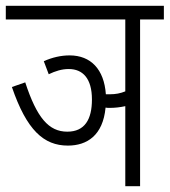

<svg xmlns="http://www.w3.org/2000/svg" viewBox="-20 -642 585 662"><path d="M131 -431 148 -386C171 -397 193 -404 217 -404C265 -404 297 -372 297 -299C297 -230 272 -188 212 -188C148 -188 107 -236 67 -358L21 -342C72 -193 131 -140 214 -140C280 -140 335 -175 344 -271C349 -270 353 -270 358 -270C376 -270 394 -272 412 -276V0H463V-575H545V-622H0V-575H412V-327C395 -320 378 -317 360 -317C354 -317 349 -317 345 -317C339 -403 293 -451 220 -451C190 -451 160 -444 131 -431Z"/></svg>

Font: Noto Sans Devanagari UI ExtraCondensed Light
Style: Regular
Weight: 300
Width: 2
Designer: Jelle Bosma - Monotype Design Team
Foundry: Monotype Imaging Inc.
Version: Version 2.004